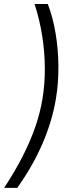

<svg xmlns="http://www.w3.org/2000/svg" viewBox="-37 -788 397 949"><path d="M-16.6 140.6Q36.6 59.6 74.7 -14.9Q112.8 -89.4 137.2 -159.9Q161.6 -230.5 172.9 -299.3Q185.1 -372.6 184.6 -451.9Q184.1 -531.2 171.4 -611.6Q158.7 -691.9 133.8 -768.1H199.2Q224.1 -704.1 237.5 -625Q251 -545.9 251.7 -461.9Q252.4 -377.9 239.3 -299.3Q221.2 -189.9 172.9 -78.1Q124.5 33.7 48.3 140.6Z"/></svg>

Font: Inter 16pt Light
Style: Italic
Weight: 300
Italic angle: -9.3988°
Version: Version 4.001;git-66647c0bb